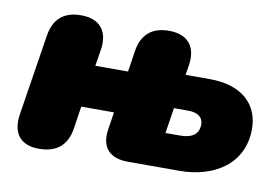

<svg xmlns="http://www.w3.org/2000/svg" viewBox="-61 -603 1037 711"><g transform="rotate(10 457.5 -247.0)"><path d="M122 10C188 10 227 -22 237 -86L250 -171H373L363 -106C352 -38 386 0 454 0H649C779 0 887 -67 887 -199C887 -289 825 -354 701 -354H610L616 -391C627 -463 592 -504 522 -504C458 -504 420 -472 410 -408L398 -329H275L285 -391C296 -463 261 -504 191 -504C127 -504 89 -472 79 -408L31 -103C20 -31 53 10 122 10ZM628 -129H574L589 -225H643C680 -225 699 -209 699 -183C699 -143 670 -129 628 -129Z"/></g></svg>

Font: SN Pro Black
Style: Italic
Weight: 900
Italic angle: -9°
Designer: Tobias Whetton
Foundry: Supernotes
Version: Version 1.001;Glyphs 3.2 (3249)